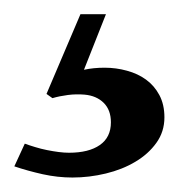

<svg xmlns="http://www.w3.org/2000/svg" viewBox="-20 -32 249 268"><path d="M209.5 131.8Q209.5 151.9 198.2 167.5Q187 183.1 168.9 193.8Q150.9 204.6 127.7 210.2Q104.5 215.8 81.1 215.8Q60.5 215.8 39.6 211.2Q18.6 206.5 0 200.2L14.6 168.5Q21 170.9 29.1 173.3Q37.1 175.8 45.7 177.5Q54.2 179.2 62 180.2Q69.8 181.2 76.2 181.2Q104 181.2 119.4 170.4Q134.8 159.7 134.8 138.7Q134.8 121.6 124.8 111.6Q114.7 101.6 98.1 100.1Q86.4 99.1 74.7 100.6Q63 102.1 53.2 105L44.9 99.1L92.3 -12.2H127.9L97.2 65.4Q110.4 62.5 126 62.5Q142.1 62.5 157.2 66.7Q172.4 70.8 183.8 79.1Q195.3 87.4 202.4 100.6Q209.5 113.8 209.5 131.8Z"/></svg>

Font: Doulos SIL APac
Style: Regular
Weight: 400
Designer: Walt Agee, Victor Gaultney, Peter Martin, Debbi Hosken, Becca Hirsbrunner
Foundry: SIL International
Version: Version 5.000